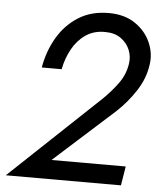

<svg xmlns="http://www.w3.org/2000/svg" viewBox="-52 -755 663 799"><g transform="rotate(5 280.0 -355.0)"><path d="M2 0H483L496 -80H186L438 -307Q482 -348 516 -400Q550 -452 558 -509Q566 -557 545.5 -603.5Q525 -650 480.5 -680Q436 -710 370 -710Q297 -710 243.5 -676Q190 -642 157 -585.5Q124 -529 112 -460H195Q204 -506 225.5 -545Q247 -584 281.5 -607.5Q316 -631 363 -630Q402 -630 428 -611.5Q454 -593 465.5 -565Q477 -537 472 -506Q465 -461 438 -424Q411 -387 376 -353Z"/></g></svg>

Font: Jost* 400 Book Italic
Style: Italic
Weight: 400
Italic angle: -10°
Version: Version 3.200; ttfautohint (v0.97) -l 8 -r 50 -G 200 -x 14 -